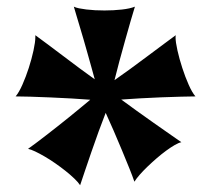

<svg xmlns="http://www.w3.org/2000/svg" viewBox="-20 -877 621 565"><path d="M215.8 -332Q210 -340.8 198.5 -351.8Q187 -362.8 172.9 -374Q158.7 -385.3 142.6 -396.5Q126.5 -407.7 111.3 -416.5Q96.2 -425.3 83.3 -431.4Q70.3 -437.5 62.5 -439Q70.8 -444.8 84.2 -454.8Q97.7 -464.8 114 -477.5Q130.4 -490.2 148.2 -504.2Q166 -518.1 183.3 -532.2Q200.7 -546.4 216.8 -559.6Q232.9 -572.8 245.6 -583.5Q222.2 -585.4 190.9 -587.2Q159.7 -588.9 128.2 -590.3Q96.7 -591.8 69.1 -592.5Q41.5 -593.3 25.9 -593.3Q35.6 -604.5 45.9 -627.7Q56.2 -650.9 64.7 -677.2Q73.2 -703.6 78.6 -728.5Q84 -753.4 84 -767.6V-773.4Q96.2 -764.6 117.7 -748.5Q139.2 -732.4 163.8 -713.9Q188.5 -695.3 213.6 -676.5Q238.8 -657.7 258.8 -643.6Q254.4 -659.7 249 -679.2Q243.7 -698.7 237.8 -719.2Q231.9 -739.7 226.1 -760.3Q220.2 -780.8 214.6 -799.1Q209 -817.4 204.6 -832.5Q200.2 -847.7 197.3 -857.4Q203.1 -854.5 212.6 -852.5Q222.2 -850.6 234.1 -849.1Q246.1 -847.7 259.8 -846.9Q273.4 -846.2 287.6 -846.2Q314 -846.2 338.4 -848.9Q362.8 -851.6 377 -857.4Q372.6 -842.8 364.7 -816.2Q356.9 -789.6 348.4 -758.8Q339.8 -728 331.3 -696.8Q322.8 -665.5 316.9 -641.1Q336.9 -654.8 362.8 -673.8Q388.7 -692.9 414.3 -711.9Q439.9 -731 462.2 -747.6Q484.4 -764.2 497.1 -773.4Q496.6 -771.5 496.6 -767.6Q496.6 -753.4 502.2 -728.5Q507.8 -703.6 516.4 -677.2Q524.9 -650.9 535.2 -627.7Q545.4 -604.5 555.2 -593.3Q539.6 -593.3 512.5 -592.5Q485.4 -591.8 454.3 -590.6Q423.3 -589.4 392.1 -587.6Q360.8 -585.9 336.9 -584Q356 -569.8 381.1 -551.8Q406.2 -533.7 431.6 -515.9Q457 -498 479 -482.7Q501 -467.3 513.7 -458.5Q505.9 -457 494.1 -450.2Q482.4 -443.4 469 -433.6Q455.6 -423.8 441.2 -411.4Q426.8 -398.9 414.1 -386.7Q401.4 -374.5 391.1 -362.8Q380.9 -351.1 375.5 -342.3Q370.6 -356.9 360.6 -381.8Q350.6 -406.7 338.6 -435.5Q326.7 -464.4 314 -493.4Q301.3 -522.5 291 -544.9Q281.7 -521.5 270.5 -490.7Q259.3 -460 248.8 -429.4Q238.3 -398.9 229.5 -372.8Q220.7 -346.7 215.8 -332Z"/></svg>

Font: Arbutus
Style: Regular
Weight: 400
Designer: Karolina Lach
Foundry: Sorkin Type Co.
Version: Version 1.003